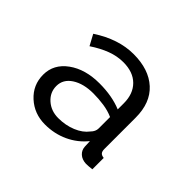

<svg xmlns="http://www.w3.org/2000/svg" viewBox="-93 -838 621 621"><g transform="rotate(45 217.0 -528.0)"><path d="M166 -346Q117 -346 82.5 -377.5Q48 -409 48 -456Q48 -504 90 -534.5Q132 -565 197 -565Q255 -565 298 -547V-575Q298 -618 273 -643Q248 -668 203 -668Q175 -668 147 -657.5Q119 -647 89 -627L69 -664Q139 -710 208 -710Q278 -710 318 -673.5Q358 -637 358 -569V-426Q358 -415 362.5 -410Q367 -405 377 -404V-352Q368 -351 362 -350.5Q356 -350 349 -350Q331 -351 320 -361Q309 -371 308 -386L307 -411Q282 -380 245.5 -363Q209 -346 166 -346ZM182 -391Q215 -391 243 -402.5Q271 -414 286 -434Q298 -446 298 -460V-512Q278 -521 254 -524.5Q230 -528 206 -528Q161 -528 132.5 -509.5Q104 -491 104 -460Q104 -431 126.5 -411Q149 -391 182 -391Z"/></g></svg>

Font: Raleway Thin
Style: Regular
Weight: 400
Version: Version 4.026